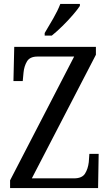

<svg xmlns="http://www.w3.org/2000/svg" viewBox="-20 -951 556 971"><path d="M31 0V-39L355 -665H170Q131 -665 116.5 -640.5Q102 -616 99 -584L95 -541H48L52 -714H465V-674L141 -49H354Q395 -49 410 -73Q425 -97 429 -131L432 -173H479L476 0ZM206 -784Q227 -819 249.5 -858Q272 -897 285 -931H384V-921Q373 -904 349 -876Q325 -848 296 -819.5Q267 -791 242 -771H206Z"/></svg>

Font: Noto Serif Hebrew Condensed
Style: Regular
Weight: 400
Width: 3
Designer: Monotype Design Team
Foundry: Monotype Imaging Inc.
Version: Version 2.004; ttfautohint (v1.8.4.7-5d5b)